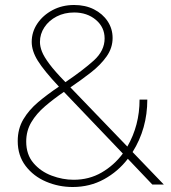

<svg xmlns="http://www.w3.org/2000/svg" viewBox="-20 -739 684 769"><path d="M590 0 492 -103Q453 -52 396.5 -21Q340 10 271 10Q215 10 164.5 -11.5Q114 -33 82.5 -74.5Q51 -116 51 -174Q51 -223 73.5 -261Q96 -299 133.5 -330.5Q171 -362 216 -392Q156 -456 131.5 -495.5Q107 -535 107 -571Q107 -611 129.5 -644.5Q152 -678 190.5 -698.5Q229 -719 277 -719Q322 -719 356.5 -701.5Q391 -684 411 -654Q431 -624 431 -587Q431 -547 407 -513Q383 -479 344.5 -449Q306 -419 262 -389L490 -152Q539 -237 539 -340H570Q570 -224 511 -130L636 0ZM140 -571Q140 -553 148 -532.5Q156 -512 178 -482.5Q200 -453 242 -410Q313 -458 356 -497Q399 -536 399 -585Q399 -630 364 -659.5Q329 -689 277 -689Q238 -689 207 -673Q176 -657 158 -630Q140 -603 140 -571ZM85 -172Q85 -120 114 -86Q143 -52 187 -35.5Q231 -19 275 -19Q337 -19 387 -48Q437 -77 472 -124L236 -371Q195 -343 160.5 -313.5Q126 -284 105.5 -249.5Q85 -215 85 -172Z"/></svg>

Font: Raleway ExtraLight
Style: Regular
Weight: 200
Designer: Matt McInerney, Pablo Impallari, Rodrigo Fuenzalida
Foundry: Matt McInerney, Pablo Impallari, Rodrigo Fuenzalida
Version: Version 4.026